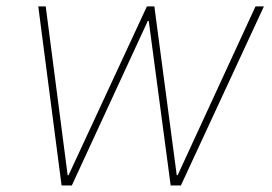

<svg xmlns="http://www.w3.org/2000/svg" viewBox="-20 -565 830 585"><path d="M167.6 0 96.6 -545.5H119.3L186.1 -31.2H188.9L427.6 -545.5H450.3L518.5 -31.2H521.3L758.5 -545.5H784.1L531.2 0H500L433.2 -501.4H430.4L198.9 0Z"/></svg>

Font: Inter Thin  BETA
Style: Italic
Weight: 100
Italic angle: -9.39999°
Designer: Rasmus Andersson
Foundry: rsms
Version: Version 3.011;git-f93a4a705